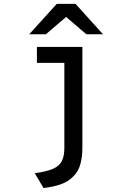

<svg xmlns="http://www.w3.org/2000/svg" viewBox="-20 -752 656 986"><path d="M203.5 213.5 158.5 137.5Q218.5 129.5 251.8 115Q285 100.5 297.8 74.8Q310.5 49 310.5 7.5V-511H403V9.5Q403 52.5 393.2 89.2Q383.5 126 359 151.5Q330.5 181.5 290.5 195Q250.5 208.5 203.5 213.5ZM169.5 -429V-511H385V-429ZM130 -576 271.5 -732H368L509 -576H423.5L319.5 -665L215.5 -576Z"/></svg>

Font: Overpass Mono Medium
Style: Regular
Weight: 500
Monospace: yes
Designer: Delve Withrington, Dave Bailey
Foundry: Delve Fonts LLC
Version: Version 4.000